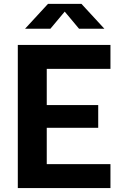

<svg xmlns="http://www.w3.org/2000/svg" viewBox="-20 -959 660 979"><path d="M70.8 0V-730H218.4V0ZM543.2 0H145V-122.1H543.2ZM480.8 -307.4H157.5V-423.2H480.8ZM145 -607.9V-730H543.2V-607.9ZM224.8 -939.4H395.2L512.2 -812.5H383L297.7 -914.5H322.3L237 -812.5H107.8Z"/></svg>

Font: Monaspace Neon Var ExtraLight
Style: Regular
Weight: 200
Designer: Riley Cran and the Lettermatic Team
Version: Version 1.200 (Monaspace Neon Var)